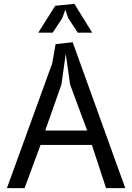

<svg xmlns="http://www.w3.org/2000/svg" viewBox="-20 -980 690 1000"><path d="M16 0 252 -650 269.5 -750 358.5 -760 632.5 0H532.5L458.5 -225H191L108 0ZM322.5 -700 300 -540 215.5 -300H434L345 -540ZM460 -810H385L335 -886L320 -930L305 -886.5L254.5 -810H179.5L267.5 -950L367.5 -960Z"/></svg>

Font: B612 Mono
Style: Regular
Weight: 400
Version: Version 1.005